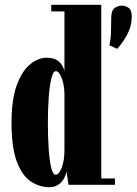

<svg xmlns="http://www.w3.org/2000/svg" viewBox="-20 -770 569 800"><path d="M185 10Q145 10 109 -13.5Q73 -37 50.5 -95.5Q28 -154 28 -259Q28 -354 49.5 -413.8Q71 -473.5 104.8 -501.5Q138.5 -529.5 175 -529.5Q204 -529.5 219.8 -517.8Q235.5 -506 241.5 -492.8Q247.5 -479.5 248.5 -475V-722.5H193.5V-750H402V-26.5H459V0H265.5L257 -55.5Q255.5 -44 247.8 -28.5Q240 -13 224.5 -1.5Q209 10 185 10ZM435.5 -581.5Q441.5 -605.5 442.5 -636.8Q443.5 -668 443.5 -695Q443.5 -727 458 -736.8Q472.5 -746.5 487.5 -746.5Q502.5 -746.5 515.8 -737.5Q529 -728.5 529 -700.5Q529 -661 509.5 -625.2Q490 -589.5 468 -566.5ZM212 -42Q226 -42 237.2 -71.8Q248.5 -101.5 248.5 -143.5V-382Q247 -421 236.2 -447.2Q225.5 -473.5 212.5 -473.5Q201.5 -473.5 194.2 -444.5Q187 -415.5 183.2 -366.5Q179.5 -317.5 179.5 -257.5Q179.5 -199.5 182.8 -150.5Q186 -101.5 193.2 -71.8Q200.5 -42 212 -42Z"/></svg>

Font: Imbue 50pt Black
Style: Regular
Weight: 900
Designer: Tyler Finck
Foundry: Etcetera Type Company
Version: Version 1.102; ttfautohint (v1.8.3)